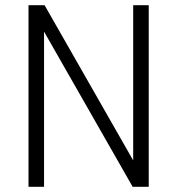

<svg xmlns="http://www.w3.org/2000/svg" viewBox="-20 -720 685 741"><path d="M90 1V-700H152L494 -101V-700H554V1H492L150 -598V1Z"/></svg>

Font: Haskoy Light
Style: Regular
Weight: 300
Designer: Ertekin Erdin
Foundry: Ertekin Erdin
Version: Version 2.000; ttfautohint (v1.8.4.7-5d5b)